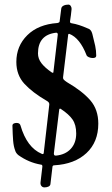

<svg xmlns="http://www.w3.org/2000/svg" viewBox="-20 -732 488 834"><path d="M156 60 164 -8V-10Q164 -17 157 -17Q105 -26 60 -58Q49 -67 46 -78Q39 -96 37 -121.5Q35 -147 34 -186Q34 -192 39 -195Q44 -198 52 -198Q66 -198 69 -187Q97 -91 161 -64Q164 -62 167 -63Q170 -64 170 -68L194 -277V-280Q194 -288 183 -294Q121 -330 86 -368Q51 -406 51 -463Q51 -532 98.5 -579Q146 -626 229 -632Q239 -634 239 -639L246 -694Q247 -703 256 -707.5Q265 -712 277 -712Q283 -712 287 -706.5Q291 -701 291 -693L288 -666L284 -638Q284 -632 291 -631Q322 -626 360 -609Q376 -605 381 -585Q389 -554 393.5 -533Q398 -512 398 -490Q398 -480 383 -480Q374 -480 366 -483.5Q358 -487 356 -492Q327 -567 281 -585Q276 -585 276 -580L254 -397V-393Q254 -389 258 -385Q262 -381 271 -375Q338 -336 372.5 -296Q407 -256 407 -195Q407 -115 355.5 -67Q304 -19 216 -14Q209 -14 208 -8L199 68Q198 75 190.5 78.5Q183 82 173 82Q165 82 160 76Q155 70 156 60ZM212 -419 231 -582Q231 -590 224 -590Q145 -581 145 -500Q145 -477 160 -457.5Q175 -438 204 -418Q212 -413 212 -419ZM311 -152Q311 -190 295 -213Q279 -236 244 -259Q241 -261 239 -259.5Q237 -258 237 -254L214 -66Q214 -60 216 -58Q218 -56 223 -56Q264 -60 287.5 -85.5Q311 -111 311 -152Z"/></svg>

Font: EB Garamond Medium
Style: Regular
Weight: 500
Designer: Georg Duffner and Octavio Pardo
Foundry: Georg Duffner
Version: Version 1.000